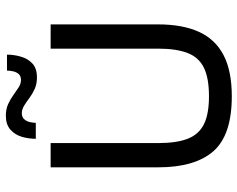

<svg xmlns="http://www.w3.org/2000/svg" viewBox="-100 -724 832 673"><g transform="rotate(-90 316.5 -388.0)"><path d="M482 -627H567V-250Q567 -165 541 -107.5Q515 -50 459.5 -21Q404 8 315 8Q179 8 122.5 -56.5Q66 -121 66 -250V-627H151V-250Q151 -186 166 -147Q181 -108 216.5 -90Q252 -72 315 -72Q378 -72 414.5 -89.5Q451 -107 466.5 -146.5Q482 -186 482 -250ZM461 -780Q461 -756 454 -731.5Q447 -707 430 -691Q413 -675 381 -675Q358 -675 340.5 -683Q323 -691 309 -701.5Q295 -712 282 -720Q269 -728 256 -728Q242 -728 234.5 -719.5Q227 -711 224.5 -699.5Q222 -688 222 -679H166Q166 -704 173 -728Q180 -752 198 -768Q216 -784 247 -784Q270 -784 287.5 -776Q305 -768 319.5 -757.5Q334 -747 346.5 -739Q359 -731 372 -731Q386 -731 393 -739Q400 -747 402.5 -758.5Q405 -770 405 -780Z"/></g></svg>

Font: Blinker
Style: Regular
Weight: 400
Designer: Juergen Huber
Foundry: supertype
Version: 1.017